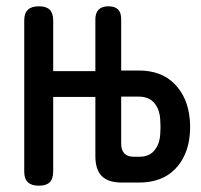

<svg xmlns="http://www.w3.org/2000/svg" viewBox="-20 -580 640 610"><path d="M283 -272H149V-36Q149 -12 138 -1Q127 10 104 10Q80 10 68.5 -1Q57 -12 57 -35V-515Q57 -538 68.5 -549Q80 -560 104 -560Q127 -560 138 -549Q149 -538 149 -515V-354H283V-519Q283 -539 293.5 -549.5Q304 -560 324 -560Q345 -560 355 -550Q365 -540 365 -519V-356H421Q493 -356 535 -313Q577 -270 583 -200Q584 -188 584 -176.5Q584 -165 583 -153Q577 -84 535.5 -42Q494 0 421 0H367Q324 0 303.5 -20.5Q283 -41 283 -84ZM365 -273V-124Q365 -103 375 -92.5Q385 -82 405 -82H423Q454 -82 470.5 -102Q487 -122 489 -153Q490 -166 490 -177Q490 -188 489 -201Q487 -233 470 -253Q453 -273 421 -273Z"/></svg>

Font: Maple Mono Normal NL Medium
Style: Regular
Weight: 500
Monospace: yes
Designer: subframe7536
Version: Version 7.000